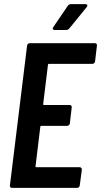

<svg xmlns="http://www.w3.org/2000/svg" viewBox="-20 -909 489 929"><path d="M393 -889H324C318 -889 312 -887 308 -881L238 -778C232 -769 236 -764 245 -764H301C307 -764 312 -767 316 -772L399 -874C406 -882 403 -889 393 -889ZM440 -612 449 -688C450 -695 446 -700 439 -700H124C117 -700 112 -695 111 -688L28 -12C27 -5 31 0 38 0H353C360 0 365 -5 366 -12L376 -88C376 -95 372 -100 365 -100H156C153 -100 151 -102 152 -105L175 -295C175 -298 177 -300 180 -300H305C311 -300 317 -305 318 -312L327 -389C328 -396 324 -401 317 -401H193C190 -401 188 -403 189 -406L212 -595C212 -598 214 -600 217 -600H427C434 -600 439 -605 440 -612Z"/></svg>

Font: Barlow Condensed SemiBold
Style: Italic
Weight: 600
Width: 3
Italic angle: -7°
Designer: Jeremy Tribby
Foundry: Tribby Type
Version: Version 1.422;hotconv 1.0.109;makeotfexe 2.5.65596